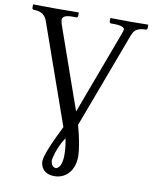

<svg xmlns="http://www.w3.org/2000/svg" viewBox="-94 -716 806 1013"><g transform="rotate(10 308.5 -209.5)"><path d="M291 20Q255.9 72.8 241.7 136.7Q239.7 145.5 240.2 149.9Q244.6 182.1 268.1 184.1Q298.3 177.2 300.8 113.8Q300.8 61.5 291 20ZM487.8 -574.2Q494.6 -591.3 495.1 -601.1Q487.8 -617.7 439.9 -618.2H421.9Q415 -620.1 414.1 -626V-645L416 -646Q417 -646 527.8 -645L615.2 -646L617.2 -645V-626Q615.2 -619.1 608.9 -618.2Q561.5 -618.2 544.9 -592.3Q540 -584 536.1 -574.2L344.2 -61Q370.6 34.2 374 99.1Q374 173.8 327.1 208.5Q301.8 226.6 269 227.1Q210.4 227.1 195.3 181.6Q191.9 170.9 191.9 160.2Q192.4 119.1 270 -36.1L81.1 -571.8Q66.4 -614.3 21 -617.7Q14.6 -618.2 7.8 -618.2Q1 -620.1 0 -626V-645L2 -646Q2.9 -646 119.1 -645L243.2 -646L245.1 -645V-626Q243.2 -619.1 236.8 -618.2H210Q162.6 -617.2 162.1 -591.8Q162.6 -586.4 166 -571.8L291 -215.8L321.8 -128.9L353 -212.9Z"/></g></svg>

Font: Linux Biolinum O
Style: Regular
Weight: 400
Designer: Philipp H. Poll
Foundry: Philipp H. Poll
Version: Version 1.0.4